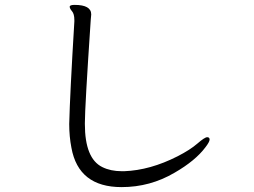

<svg xmlns="http://www.w3.org/2000/svg" viewBox="-20 -740 1040 785"><path d="M353 -681Q353 -720 285 -720Q265 -720 265 -712.5Q265 -705 274.5 -694Q284 -683 284 -658V-652Q266 -355 263 -233Q263 -182 272 -136Q301 25 477 25Q594 25 694 -34Q779 -83 820 -138Q837 -160 837 -169.5Q837 -179 827 -179Q817 -179 787 -153Q757 -127 706 -101Q594 -44 488 -40H478Q432 -40 398 -57Q327 -92 327 -233V-237Q327 -301 351 -659Z"/></svg>

Font: LXGW WenKai Mono TC
Style: Regular
Weight: 400
Designer: LXGW / Fontworks Inc.
Foundry: LXGW / Fontworks Inc.
Version: Version 1.330